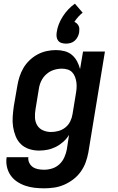

<svg xmlns="http://www.w3.org/2000/svg" viewBox="-20 -810 640 1043"><path d="M220 213Q193 213 167 210Q141 207 116.5 198.5Q92 190 71.5 176Q51 162 37 141.5Q23 121 17.5 95.5Q12 70 16 44H134Q132 60 139 74.5Q146 89 158.5 97.5Q171 106 187 109Q203 112 220 112Q242 112 264 105Q286 98 303 82Q320 66 329.5 44.5Q339 23 343 2L355 -77Q342 -56 323.5 -39.5Q305 -23 283 -12Q261 -1 238 3.5Q215 8 192 8Q164 8 138 -0.5Q112 -9 93.5 -27Q75 -45 65 -70Q55 -95 51 -121.5Q47 -148 49 -176.5Q51 -205 55 -233L74 -343Q78 -368 86 -393Q94 -418 107.5 -441Q121 -464 141 -483Q161 -502 184.5 -514.5Q208 -527 233.5 -532.5Q259 -538 284 -538Q308 -538 331 -532Q354 -526 371 -511.5Q388 -497 398.5 -477Q409 -457 415 -435L431 -530H550L460 18Q455 45 445.5 71.5Q436 98 419 122Q402 146 378.5 164Q355 182 328.5 193.5Q302 205 274.5 209Q247 213 220 213ZM257 -93Q277 -93 297.5 -98.5Q318 -104 335 -117.5Q352 -131 361.5 -150.5Q371 -170 374 -190L392 -300Q395 -316 396 -332Q397 -348 395 -363Q393 -378 387.5 -392.5Q382 -407 372 -417.5Q362 -428 347 -432.5Q332 -437 316 -437Q294 -437 272 -430Q250 -423 232 -407Q214 -391 204 -370Q194 -349 191 -327L173 -217Q169 -194 170 -171Q171 -148 182 -129.5Q193 -111 213.5 -102Q234 -93 257 -93ZM339 -573Q326 -573 314.5 -576.5Q303 -580 296 -589Q289 -598 287.5 -610Q286 -622 288 -634Q291 -657 299.5 -678.5Q308 -700 321 -720.5Q334 -741 350.5 -758.5Q367 -776 387 -790L429 -741Q416 -731 404.5 -718Q393 -705 384 -691Q392 -688 398 -682Q404 -676 407.5 -668.5Q411 -661 411 -652Q411 -643 410 -634Q408 -622 402 -610Q396 -598 386 -589Q376 -580 363.5 -576.5Q351 -573 339 -573Z"/></svg>

Font: Iosevka Curly Extended Oblique
Style: Bold
Weight: 700
Width: 7
Italic angle: -9°
Monospace: yes
Designer: Belleve Invis
Foundry: Belleve Invis
Version: Version 11.1.0; ttfautohint (v1.8.3)